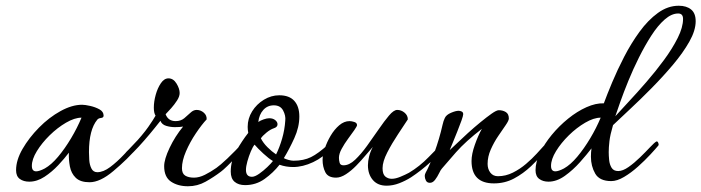

<svg xmlns="http://www.w3.org/2000/svg" viewBox="-20 -632 2444 669"><path d="M292 3Q260 3 244 -12.5Q228 -28 223.5 -52Q219 -76 220 -100Q205 -80 183 -56.5Q161 -33 135 -16Q109 1 82 1Q62 1 49 -8.5Q36 -18 36 -39Q36 -74 58.5 -113Q81 -152 116 -187.5Q151 -223 191 -245Q231 -267 266 -267Q276 -267 294 -263Q312 -259 326.5 -251Q341 -243 341 -229Q341 -222 332 -221Q323 -220 319 -215Q290 -180 290 -102Q290 -92 291 -75Q292 -58 298.5 -45Q305 -32 319 -32Q340 -32 364 -50Q388 -68 412 -93.5Q436 -119 456 -140Q458 -143 460 -143Q465 -143 468.5 -137.5Q472 -132 468 -128Q444 -100 421.5 -78Q399 -56 375 -36Q329 3 292 3ZM136 -45Q159 -58 182.5 -86Q206 -114 227.5 -150Q249 -186 264 -222Q240 -222 210 -204.5Q180 -187 153 -160.5Q126 -134 108.5 -105.5Q91 -77 91 -54Q91 -35 106 -35Q117 -35 136 -45Z M635 17Q600 17 576 1Q552 -15 552 -53Q552 -77 571 -117Q590 -157 618 -191Q613 -190 605.5 -189.5Q598 -189 589 -189Q574 -189 559 -193.5Q544 -198 539 -211Q535 -206 519 -186Q503 -166 482.5 -142.5Q462 -119 445 -102Q428 -85 422 -85Q420 -85 417 -87Q414 -89 414 -92Q414 -97 424.5 -107Q435 -117 440 -122Q478 -163 496.5 -189.5Q515 -216 522 -229Q516 -238 516 -257Q516 -278 522.5 -301.5Q529 -325 540.5 -342Q552 -359 567 -359Q584 -359 595 -341Q606 -323 606 -308Q606 -296 597 -282Q588 -268 576.5 -255Q565 -242 557 -234Q566 -210 592 -210Q610 -210 622 -220Q634 -230 644 -239.5Q654 -249 665 -249Q679 -249 690 -239.5Q701 -230 700 -216Q683 -198 662.5 -167.5Q642 -137 628 -104.5Q614 -72 614 -46Q614 -27 625.5 -20Q637 -13 656 -13Q674 -13 694 -23Q714 -33 734 -47Q747 -56 772.5 -80Q798 -104 832 -141Q834 -143 836 -143Q844 -143 844 -132Q844 -129 832 -115.5Q820 -102 803.5 -85Q787 -68 772 -53.5Q757 -39 750 -34Q725 -15 696.5 1Q668 17 635 17Z M834 13Q811 13 797.5 1.5Q784 -10 784 -34Q784 -72 803.5 -106.5Q823 -141 845 -169Q844 -174 843.5 -179.5Q843 -185 843 -190Q843 -219 858.5 -244Q874 -269 899.5 -284.5Q925 -300 953 -300Q988 -300 1005.5 -280.5Q1023 -261 1023 -226Q1023 -189 1005.5 -150.5Q988 -112 969 -81Q974 -78 984.5 -75Q995 -72 1003 -72Q1038 -72 1063.5 -84.5Q1089 -97 1124 -129Q1129 -134 1132 -134Q1136 -134 1136 -127Q1136 -119 1129 -111Q1107 -84 1071 -67Q1035 -50 1001 -50Q989 -50 977 -52Q965 -54 954 -58Q932 -30 902 -8.5Q872 13 834 13ZM942 -94Q954 -118 963 -149Q972 -180 974 -212Q976 -229 966.5 -247Q957 -265 934 -265Q912 -265 897.5 -249Q883 -233 880 -207Q887 -212 898.5 -216Q910 -220 918 -220Q931 -220 939 -213.5Q947 -207 947 -199Q947 -189 934 -185Q922 -181 908.5 -170Q895 -159 889 -150Q897 -134 912 -119Q927 -104 942 -94ZM858 -16Q868 -16 883 -26.5Q898 -37 911.5 -50Q925 -63 931 -71Q917 -79 897.5 -97Q878 -115 867 -128Q861 -121 854 -104.5Q847 -88 842 -70Q837 -52 837 -40Q837 -16 858 -16Z M1327 15Q1296 15 1279 -5Q1262 -25 1262 -56Q1262 -70 1266 -86.5Q1270 -103 1279 -120Q1269 -109 1254 -91Q1239 -73 1221.5 -55Q1204 -37 1185.5 -25Q1167 -13 1151 -13Q1123 -13 1113.5 -32Q1104 -51 1104 -75Q1104 -91 1111.5 -114Q1119 -137 1132 -159Q1145 -181 1162 -195.5Q1179 -210 1198 -210Q1205 -210 1214.5 -207Q1224 -204 1224 -196Q1224 -192 1214.5 -178.5Q1205 -165 1192.5 -148Q1180 -131 1170.5 -113.5Q1161 -96 1161 -82Q1161 -73 1163.5 -64.5Q1166 -56 1177 -56Q1197 -56 1217.5 -75.5Q1238 -95 1259 -124Q1280 -153 1299.5 -181.5Q1319 -210 1335.5 -229.5Q1352 -249 1364 -249Q1378 -249 1389.5 -239.5Q1401 -230 1401 -216Q1388 -196 1367 -164.5Q1346 -133 1329.5 -101Q1313 -69 1313 -46Q1313 -25 1322.5 -17Q1332 -9 1345 -9Q1358 -9 1375 -16Q1392 -23 1405 -30Q1442 -52 1474 -85Q1506 -118 1529 -141Q1532 -144 1535 -144Q1540 -144 1540 -136Q1540 -129 1534 -121Q1514 -98 1480.5 -67.5Q1447 -37 1412 -14Q1393 -2 1371 6.5Q1349 15 1327 15Z M1701 7Q1623 7 1623 -71Q1623 -95 1634.5 -127.5Q1646 -160 1659 -183Q1603 -140 1569 -101.5Q1535 -63 1520 -45Q1516 -41 1510 -28.5Q1504 -16 1496 -5.5Q1488 5 1478 5Q1468 5 1464 -3Q1460 -11 1460 -19Q1460 -24 1463 -30Q1476 -53 1493.5 -100.5Q1511 -148 1522 -197Q1524 -205 1525.5 -210Q1527 -215 1530 -221Q1535 -232 1551.5 -239Q1568 -246 1578 -246Q1583 -246 1588.5 -243.5Q1594 -241 1594 -234Q1594 -229 1588 -212Q1582 -195 1573.5 -174Q1565 -153 1557.5 -134.5Q1550 -116 1547 -109Q1555 -116 1572 -132.5Q1589 -149 1610.5 -168.5Q1632 -188 1654 -206Q1676 -224 1693 -236Q1710 -248 1718 -248Q1732 -248 1742.5 -241.5Q1753 -235 1753 -219Q1753 -212 1742 -196Q1731 -180 1716 -158Q1701 -136 1690 -111Q1679 -86 1679 -61Q1679 -43 1688.5 -30.5Q1698 -18 1715 -18Q1742 -18 1767 -30.5Q1792 -43 1813 -61Q1834 -79 1850 -96.5Q1866 -114 1875 -124Q1876 -125 1877 -125Q1879 -125 1882 -122.5Q1885 -120 1885 -115Q1885 -110 1881 -106Q1858 -79 1830.5 -53Q1803 -27 1771 -10Q1739 7 1701 7Z M1891 1Q1872 1 1859 -8.5Q1846 -18 1846 -39Q1846 -67 1861.5 -99Q1877 -131 1902.5 -162Q1928 -193 1959.5 -218.5Q1991 -244 2023.5 -258.5Q2056 -273 2084 -272Q2095 -302 2113 -345Q2131 -388 2155 -434.5Q2179 -481 2208.5 -521.5Q2238 -562 2272.5 -587Q2307 -612 2345 -612Q2372 -612 2388 -599Q2404 -586 2404 -558Q2404 -526 2382 -487Q2360 -448 2325 -406.5Q2290 -365 2250.5 -325Q2211 -285 2175 -251.5Q2139 -218 2116 -196Q2106 -162 2103.5 -140Q2101 -118 2101 -102Q2101 -90 2102.5 -74.5Q2104 -59 2111 -47.5Q2118 -36 2134 -36Q2150 -36 2170 -50Q2190 -64 2210 -83.5Q2230 -103 2245 -119Q2260 -135 2267 -139H2269Q2272 -139 2274 -133.5Q2276 -128 2274 -125Q2265 -114 2246 -93.5Q2227 -73 2203 -51.5Q2179 -30 2154.5 -15.5Q2130 -1 2110 -1Q2069 -1 2054 -27Q2039 -53 2039 -86Q2039 -94 2039.5 -101Q2040 -108 2041 -115Q2025 -94 2001 -67Q1977 -40 1948.5 -19.5Q1920 1 1891 1ZM2124 -227Q2141 -246 2170 -277Q2199 -308 2232 -346Q2265 -384 2294 -423.5Q2323 -463 2341.5 -500Q2360 -537 2360 -566Q2360 -585 2343 -585Q2320 -585 2296 -564Q2272 -543 2249.5 -508Q2227 -473 2206.5 -432Q2186 -391 2169.5 -350.5Q2153 -310 2141.5 -277.5Q2130 -245 2124 -227ZM1945 -45Q1968 -58 1991.5 -86Q2015 -114 2036.5 -150Q2058 -186 2073 -222Q2049 -222 2019 -204.5Q1989 -187 1962 -160.5Q1935 -134 1917.5 -105.5Q1900 -77 1900 -54Q1900 -35 1915 -35Q1926 -35 1945 -45Z"/></svg>

Font: Corinthia
Style: Bold
Weight: 700
Designer: Robert E. Leuschke
Foundry: Robert E. Leuschke
Version: Version 1.013; ttfautohint (v1.8.3)